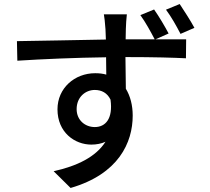

<svg xmlns="http://www.w3.org/2000/svg" viewBox="-20 -857 1040 952"><path d="M871 -837 803 -809C829 -774 854 -730 875 -689L944 -719C924 -756 894 -802 871 -837ZM528 -363C541 -268 503 -227 450 -227C402 -227 360 -261 360 -316C360 -376 404 -411 450 -411C484 -411 512 -396 528 -363ZM744 -810 676 -782C702 -746 726 -702 747 -662H603L604 -713C604 -727 607 -772 609 -786H495C497 -776 501 -745 503 -712L505 -661C362 -659 177 -654 64 -653L66 -556C191 -564 354 -571 506 -573L507 -487C490 -492 472 -494 452 -494C350 -494 265 -420 265 -315C265 -200 351 -140 433 -140C459 -140 483 -145 503 -154C455 -79 363 -34 246 -8L330 75C568 6 638 -150 638 -284C638 -335 626 -381 604 -417L602 -574C748 -574 842 -571 902 -568L903 -662H751L816 -691C797 -727 768 -776 744 -810Z"/></svg>

Font: Noto Sans CJK TC Medium
Style: Regular
Weight: 500
Designer: Ryoko NISHIZUKA 西塚涼子 (kana, bopomofo & ideographs); Paul D. Hunt (Latin, Greek & Cyrillic); Sandoll Communications 산돌커뮤니
Foundry: Adobe
Version: Version 2.004;hotconv 1.0.118;makeotfexe 2.5.65603